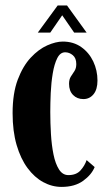

<svg xmlns="http://www.w3.org/2000/svg" viewBox="-20 -686 403 716"><path d="M209.5 11Q174 11 141.2 -6.8Q108.5 -24.5 82.8 -59.2Q57 -94 42 -145.2Q27 -196.5 27 -264Q27 -338 46.2 -389Q65.5 -440 94.8 -471.2Q124 -502.5 156.2 -516.8Q188.5 -531 214 -531Q254 -531 283 -510.5Q312 -490 327.8 -456.8Q343.5 -423.5 343.5 -385.5Q343.5 -352.5 328.8 -334.5Q314 -316.5 291 -316.5Q267.5 -316.5 252.5 -331.8Q237.5 -347 237.5 -373.5Q237.5 -390 244.2 -400.5Q251 -411 257.8 -421.2Q264.5 -431.5 264.5 -447Q264.5 -469.5 251.5 -480.2Q238.5 -491 223 -491Q204.5 -491 193.5 -469Q182.5 -447 176.8 -412.8Q171 -378.5 169.2 -339.8Q167.5 -301 167.5 -268Q167.5 -227.5 170 -186Q172.5 -144.5 179.5 -110Q186.5 -75.5 200 -54.2Q213.5 -33 235 -33Q264.5 -33 280.2 -50.5Q296 -68 303 -89L333 -63Q321.5 -34.5 290.2 -11.8Q259 11 209.5 11ZM121 -564.5 195 -665.5H230L303 -564.5H256.5L212 -629L167.5 -564.5Z"/></svg>

Font: Imbue Thin 10pt ExtraBold
Style: Regular
Weight: 800
Version: Version 1.102